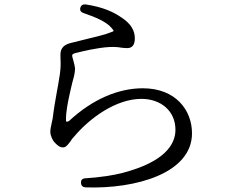

<svg xmlns="http://www.w3.org/2000/svg" viewBox="-20 -800 1040 870"><path d="M344 -765C341 -753 346 -745 358 -741C415 -722 463 -700 484 -675C498 -659 498 -659 483 -654C460 -644 410 -632 364 -621L296 -604C265 -595 254 -577 254 -553V-537C255 -518 256 -495 251 -462L243 -413C241 -404 240 -396 238 -386C231 -347 223 -301 219 -265L214 -241C211 -228 208 -214 208 -202C208 -187 218 -163 229 -153C245 -136 254 -132 266 -132C279 -132 290 -147 301 -162C304 -167 307 -172 315 -180C388 -267 507 -352 621 -352C709 -352 775 -297 775 -212C775 -144 724 -66 537 -17C496 -6 432 4 366 8C352 9 346 17 347 29C348 42 355 48 368 49C595 57 850 -15 850 -196C850 -301 776 -400 627 -400C519 -400 402 -353 293 -252C286 -247 279 -248 279 -252C278 -294 288 -339 297 -380C299 -387 300 -394 302 -402C303 -407 305 -413 306 -419L309 -431C315 -451 320 -472 320 -490C319 -500 317 -509 314 -519L312 -527C309 -538 307 -544 307 -547C307 -553 309 -557 328 -561C352 -567 420 -584 477 -587C503 -588 518 -586 529 -584C539 -583 546 -582 557 -582C579 -582 591 -597 591 -626C591 -662 573 -693 530 -721C495 -745 448 -768 368 -780C355 -781 347 -776 344 -765Z"/></svg>

Font: 寒蝉锦书宋 Text
Style: Regular
Weight: 400
Designer: 寒蝉锦书宋{Warren} 思源宋体{Ryoko NISHIZUKA 西塚涼子 (kana & ideographs); Frank Grießhammer (Latin, Greek & Cyrillic); Wenlong ZHANG 
Foundry: Adobe & ChillType
Version: Version 2.000;Glyphs 3.1.1 (3135)